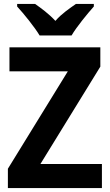

<svg xmlns="http://www.w3.org/2000/svg" viewBox="-20 -954 558 974"><path d="M181 -774H343C368 -817 423 -884 456 -921V-934H365C334 -912 293 -885 261 -848C228 -884 188 -913 158 -934H67V-921C101 -884 156 -816 181 -774ZM497 0V-122H185L489 -616V-714H28V-592H324L20 -98V0Z"/></svg>

Font: Noto Sans Sinhala UI SemiCondensed
Style: Bold
Weight: 700
Width: 4
Designer: Jelle Bosma - Monotype Design Team
Foundry: Monotype Imaging Inc.
Version: Version 2.006